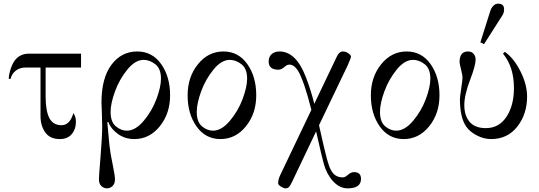

<svg xmlns="http://www.w3.org/2000/svg" viewBox="-20 -750 2956 1052"><path d="M424 -456V-380H230V-222Q230 -142 250.5 -103Q271 -64 317 -64Q363 -64 382 -130Q396 -112 396 -82Q396 -42 373 -15Q350 12 308 12Q254 12 228 -24.5Q202 -61 202 -114V-380H120Q88 -380 66 -362.5Q44 -345 38 -318H28Q28 -341 39 -374Q50 -407 66 -425Q94 -456 138 -456Z M675 -34Q722 -34 767.5 -88Q813 -142 837.5 -208Q862 -274 862 -319Q862 -374 831 -398Q800 -422 767 -422Q721 -422 677.5 -368.5Q634 -315 610 -249Q586 -183 586 -137Q586 -82 614.5 -58Q643 -34 675 -34ZM716 12Q666 12 627 -15.5Q588 -43 573 -82L568 -80L574 -15Q579 50 586 92Q588 106 599 160Q610 214 610 232Q610 257 596.5 269.5Q583 282 566 282Q549 282 535.5 269.5Q522 257 522 232Q522 215 531 106.5Q540 -2 540 -62Q540 -82 538 -134.5Q536 -187 536 -188Q536 -322 590.5 -395Q645 -468 732 -468Q814 -468 863 -399Q912 -330 912 -228Q912 -128 855.5 -58Q799 12 716 12Z M1147 -34Q1194 -34 1239.5 -88Q1285 -142 1309.5 -208Q1334 -274 1334 -319Q1334 -374 1303 -398Q1272 -422 1239 -422Q1193 -422 1149.5 -368.5Q1106 -315 1082 -249Q1058 -183 1058 -137Q1058 -82 1086.5 -58Q1115 -34 1147 -34ZM1188 12Q1106 12 1057 -57Q1008 -126 1008 -228Q1008 -328 1064.5 -398Q1121 -468 1204 -468Q1286 -468 1335 -399Q1384 -330 1384 -228Q1384 -128 1327.5 -58Q1271 12 1188 12Z M1512 -468Q1601 -468 1655 -330Q1684 -255 1702 -181L1827 -443Q1840 -468 1858 -468Q1875 -468 1889 -458Q1903 -448 1903 -439Q1903 -433 1886 -394L1728 -64Q1754 54 1765 96Q1768 110 1772.5 125Q1777 140 1781.5 154Q1786 168 1792.5 180.5Q1799 193 1807.5 202Q1816 211 1828.5 216.5Q1841 222 1856 222Q1872 222 1886 208Q1904 193 1919 193Q1958 193 1958 230Q1958 282 1885 282Q1840 282 1804.5 242.5Q1769 203 1754 147Q1745 116 1712 -30L1581 245Q1571 266 1564 274Q1557 282 1544 282Q1535 282 1519.5 272.5Q1504 263 1504 254Q1504 233 1516 208L1686 -148L1667 -219Q1656 -256 1648 -280Q1640 -304 1627 -334.5Q1614 -365 1598.5 -380.5Q1583 -396 1566 -396Q1554 -396 1542 -386Q1522 -368 1506 -368Q1452 -368 1452 -413Q1452 -438 1468 -453Q1484 -468 1512 -468Z M2151 -34Q2198 -34 2243.5 -88Q2289 -142 2313.5 -208Q2338 -274 2338 -319Q2338 -374 2307 -398Q2276 -422 2243 -422Q2197 -422 2153.5 -368.5Q2110 -315 2086 -249Q2062 -183 2062 -137Q2062 -82 2090.5 -58Q2119 -34 2151 -34ZM2192 12Q2110 12 2061 -57Q2012 -126 2012 -228Q2012 -328 2068.5 -398Q2125 -468 2208 -468Q2290 -468 2339 -399Q2388 -330 2388 -228Q2388 -128 2331.5 -58Q2275 12 2192 12Z M2710 -730Q2742 -730 2742 -699Q2742 -688 2739 -679Q2736 -670 2731 -663Q2726 -656 2720 -646L2632 -508L2612 -518L2662 -676Q2667 -693 2671.5 -702.5Q2676 -712 2686 -721Q2696 -730 2710 -730ZM2544 -468Q2565 -468 2575.5 -454.5Q2586 -441 2586 -424Q2586 -391 2556 -313Q2524 -229 2524 -174Q2524 -117 2553 -82.5Q2582 -48 2642 -48Q2714 -48 2755 -110Q2796 -172 2796 -268Q2796 -383 2736 -456L2746 -466Q2795 -432 2831.5 -359.5Q2868 -287 2868 -221Q2868 -125 2814.5 -56.5Q2761 12 2671 12Q2632 12 2593.5 -7.5Q2555 -27 2534 -57Q2500 -107 2500 -207Q2500 -218 2507 -265Q2514 -312 2514 -321Q2514 -342 2507 -366Q2498 -402 2498 -410Q2498 -468 2544 -468Z"/></svg>

Font: Old Standard TT
Style: Regular
Weight: 400
Designer: Alexey Kryukov <alexios@thessalonica.org.ru>
Version: Version 1.0